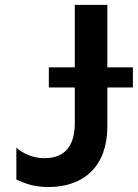

<svg xmlns="http://www.w3.org/2000/svg" viewBox="-20 -747 558 777"><path d="M517.8 -474.4H414.4V-727.3H282.7V-474.4H177.6V-393.1H282.7V-248.9C282.7 -173.3 255.7 -106.9 159.4 -106.9C115.4 -106.9 76 -123.6 46.2 -149.1V-20.6C80.6 -4.3 119 9.9 176.1 9.9C320.3 9.9 414.4 -75.6 414.4 -234.7V-393.1H517.8Z"/></svg>

Font: TID UI Semi Bold
Style: Regular
Weight: 600
Designer: The TID Project Authors
Foundry: Bakken & Bæck
Version: Version 1.001;hotconv 1.0.109;makeotfexe 2.5.65596